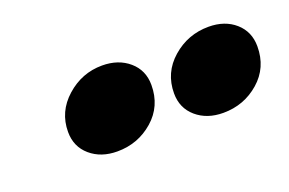

<svg xmlns="http://www.w3.org/2000/svg" viewBox="-39 -879 550 366"><g transform="rotate(-20 235.5 -696.0)"><path d="M76 -681Q76 -722 107.5 -750Q139 -778 180 -778Q213 -778 234.5 -759.5Q256 -741 256 -711Q256 -668 225 -641Q194 -614 152 -614Q119 -614 97.5 -632.5Q76 -651 76 -681ZM291 -681Q291 -723 322.5 -750.5Q354 -778 396 -778Q429 -778 450 -759.5Q471 -741 471 -711Q471 -668 440 -641Q409 -614 367 -614Q334 -614 312.5 -632.5Q291 -651 291 -681Z"/></g></svg>

Font: Open Sauce One ExtraBold Italic
Style: Regular
Weight: 800
Italic angle: -10°
Designer: Alfredo Marco Pradil
Foundry: Creative Sauce Fz LLC
Version: Version 1.477